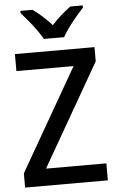

<svg xmlns="http://www.w3.org/2000/svg" viewBox="-62 -983 624 1024"><g transform="rotate(-5 250.5 -470.5)"><path d="M473 0H30V-76L344 -623H38V-714H464V-638L150 -91H473ZM199 -781Q187 -803 167.5 -830Q148 -857 126.5 -883Q105 -909 87 -929V-941H152Q176 -924 202.5 -900.5Q229 -877 253 -850Q278 -878 303.5 -900Q329 -922 354 -941H421V-929Q403 -910 381 -884Q359 -858 339 -830.5Q319 -803 307 -781Z"/></g></svg>

Font: Noto Sans Tamil SemiCondensed Medium
Style: Regular
Weight: 500
Width: 4
Designer: Jelle Bosma - Monotype Design Team
Foundry: Monotype Imaging Inc.
Version: Version 2.004; ttfautohint (v1.8.4.7-5d5b)